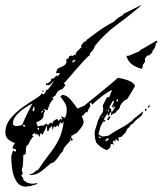

<svg xmlns="http://www.w3.org/2000/svg" viewBox="-34 -537 607 716"><path d="M64 159Q39 159 27 139Q15 119 11.5 93.5Q8 68 8 50Q8 43 10.5 36.5Q13 30 15 24L24 29L26 24Q26 19 19.5 18.5Q13 18 13 11L22 -4Q7 -8 -3.5 -17.5Q-14 -27 -14 -43Q-14 -72 6 -96Q26 -120 52.5 -138.5Q79 -157 99.5 -169.5Q120 -182 121 -189L128 -185Q138 -193 139 -203L144 -202Q150 -209 156 -217.5Q162 -226 166 -233L165 -234Q161 -230 157 -225.5Q153 -221 148 -219L139 -220L137 -224L140 -228L144 -225L150 -232L153 -230L157 -243Q164 -243 168.5 -247Q173 -251 176 -256L181 -252L189 -262L188 -265L175 -264Q177 -279 184.5 -283Q192 -287 201 -290.5Q210 -294 214 -305L213 -316L221 -319L224 -327L232 -330L238 -328L243 -334L247 -330Q249 -342 256 -348Q263 -354 270 -361L268 -366Q274 -376 281 -382H285L290 -389Q310 -404 331 -419.5Q352 -435 374 -447H373Q387 -452 397.5 -462.5Q408 -473 422 -479L428 -486L490 -517H493Q450 -480 403.5 -446Q357 -412 320 -366Q316 -351 301 -338V-331Q295 -328 282 -314Q269 -300 253.5 -282.5Q238 -265 224.5 -249Q211 -233 204 -226L210 -220Q208 -216 205 -212.5Q202 -209 199 -205Q179 -200 174 -182L161 -173L166 -169Q155 -157 151.5 -149Q148 -141 143 -125L130 -131L129 -130L134 -123L130 -116L127 -99Q123 -92 116 -88Q109 -84 101 -80L107 -65Q111 -67 115 -67.5Q119 -68 123 -70L125 -67L138 -76L145 -71L155 -80L162 -76Q162 -84 168 -87.5Q174 -91 179 -94L184 -86L192 -94L195 -91L199 -93L194 -101L195 -103L204 -99L205 -96L211 -103Q213 -109 214 -115Q215 -121 215 -128Q215 -142 207 -154.5Q199 -167 191 -177L198 -183Q215 -183 230.5 -164Q246 -145 255 -132Q261 -135 267 -137.5Q273 -140 279 -142Q311 -168 343 -194Q375 -220 406 -247Q420 -245 441.5 -238Q463 -231 470 -217Q463 -204 455.5 -192Q448 -180 440 -167Q431 -164 425 -157.5Q419 -151 414 -143Q414 -134 407 -128.5Q400 -123 396 -116V-115Q385 -113 379 -106L382 -123L386 -121L395 -137L390 -142L387 -141L392 -138L390 -134L385 -139L382 -138L391 -156L388 -163L374 -138L375 -134L381 -130Q381 -118 373 -112L375 -109L369 -105L366 -115Q363 -106 355 -96L354 -90L359 -89L356 -83L353 -85Q344 -75 340 -62Q336 -49 333 -36L347 -28Q353 -28 359 -29Q365 -30 370 -31Q393 -47 417 -59.5Q441 -72 462 -90H460L500 -122Q499 -108 483.5 -97Q468 -86 461 -75H458L450 -67V-64Q438 -58 436 -45L419 -27L407 -24L409 -13L408 -10L398 -19L396 -12V-9L392 -11V-17L386 -6L391 0L389 3L385 -1L379 1L377 13Q374 16 371 18.5Q368 21 364 23Q341 14 325 -5Q319 -22 319 -40Q319 -50 324 -63Q329 -76 331 -87L337 -98V-101Q344 -110 347.5 -116Q351 -122 351 -129Q351 -132 350.5 -135.5Q350 -139 349 -143L365 -175L373 -174L384 -202Q364 -192 345.5 -177.5Q327 -163 310 -147L305 -155L301 -151L303 -141Q295 -130 292 -118L286 -119L276 -106L274 -107L271 -103Q272 -102 275 -93.5Q278 -85 278 -84Q278 -73 268 -60Q258 -47 251 -40L241 -36L238 -31L234 -34L231 -24L238 -16L231 -10L232 -13L229 -22L228 -12Q221 -4 212 5.5Q203 15 201 26Q191 36 183.5 48Q176 60 165 69L157 71Q140 85 121.5 100.5Q103 116 78 116L76 113Q87 112 93.5 105.5Q100 99 109 95Q130 63 150 38Q170 13 184.5 -15.5Q199 -44 204 -85L198 -76L191 -82L190 -80L191 -74L185 -76L186 -67L184 -64L180 -70L172 -62L167 -67L162 -51L160 -67Q148 -59 147 -48L142 -49Q142 -55 141.5 -60Q141 -65 140 -70Q138 -61 133.5 -52Q129 -43 124 -34L118 -42L113 -26L108 -37L103 -33L105 -38L97 -36L98 -43L86 -34V-31L92 -30Q87 -25 80.5 -15.5Q74 -6 73 1Q63 5 63 17.5Q63 30 61 38L53 41Q52 53 52 68.5Q52 84 47 95Q48 99 49 102.5Q50 106 51 111L45 118L53 128L52 133Q67 148 86 148Q90 148 94.5 147.5Q99 147 103 146L106 149Q101 151 95.5 152Q90 153 84 155L79 158L75 157Q67 159 64 159ZM494 -280Q472 -287 458 -297Q444 -307 437 -329H446L486 -346L489 -350Q504 -359 519.5 -367.5Q535 -376 551 -386L553 -378L547 -376Q547 -359 535 -348L534 -341Q530 -338 527 -335Q524 -332 519 -329L516 -331Q509 -324 506 -317L507 -307L498 -294L499 -288ZM237 -303 247 -310 245 -316 242 -310 238 -313 236 -308ZM123 -194 126 -201 130 -196ZM399 -159H407L405 -168Q401 -165 399 -159ZM25 -67Q31 -67 37 -68Q43 -69 49 -72Q57 -92 67 -112Q77 -132 87 -151Q74 -145 57 -133.5Q40 -122 27 -107Q14 -92 14 -76Q14 -72 18 -69.5Q22 -67 25 -67ZM518 -134 517 -141 528 -145ZM93 -121 95 -136 91 -139 87 -125ZM510 -122 506 -126 507 -130 509 -132 513 -129ZM370 -118 373 -130H371L368 -119ZM364 -123 365 -127 364 -128 362 -124ZM118 -116 127 -120 125 -125ZM364 -88Q366 -93 368.5 -96.5Q371 -100 373 -104L378 -100L370 -88L368 -91ZM348 -101H351V-104H348ZM60 -64Q59 -65 59 -66.5Q59 -68 60 -69L55 -72L50 -67ZM110 -51 112 -57 111 -61 103 -58 107 -57ZM337 -22 345 -24 333 -29ZM361 -10 373 -18 366 -22 358 -12Z"/></svg>

Font: Kolker Brush
Style: Regular
Weight: 400
Designer: Robert E. Leuschke
Foundry: Robert E. Leuschke
Version: Version 1.010; ttfautohint (v1.8.3)